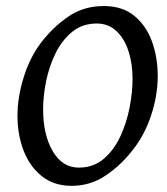

<svg xmlns="http://www.w3.org/2000/svg" viewBox="-20 -599 551 633"><path d="M500 -347.7Q500 -284.2 478 -218Q456.1 -151.9 415 -101.1Q377 -52.7 326.9 -19.5Q276.9 13.7 216.8 13.7Q157.7 13.7 117.9 -18.1Q78.1 -49.8 57.9 -102.3Q37.6 -154.8 37.6 -217.8Q37.6 -278.3 57.9 -343.5Q78.1 -408.7 114.3 -457Q152.3 -507.3 203.6 -543.2Q254.9 -579.1 321.8 -579.1Q382.8 -579.1 422.1 -547.4Q461.4 -515.6 480.7 -463.1Q500 -410.6 500 -347.7ZM417 -339.4Q417 -390.1 403.3 -431.4Q389.6 -472.7 363.3 -497.1Q336.9 -521.5 298.8 -521.5Q251.5 -521.5 217.8 -493.9Q184.1 -466.3 162.8 -422.6Q141.6 -378.9 131.8 -330.1Q122.1 -281.2 122.1 -238.8Q122.1 -154.8 153.8 -100.6Q185.5 -46.4 239.7 -46.4Q288.1 -46.4 322 -75.4Q356 -104.5 377 -149.9Q397.9 -195.3 407.5 -245.8Q417 -296.4 417 -339.4Z"/></svg>

Font: Dai Banna SIL
Style: Italic
Weight: 400
Italic angle: -11°
Designer: Victor Gaultney
Foundry: SIL International
Version: Version 4.000